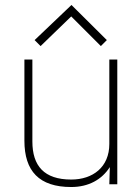

<svg xmlns="http://www.w3.org/2000/svg" viewBox="-20 -740 528 771"><path d="M451 0V-501H419V-162C419 -69 353 -19 266 -19C157 -19 110 -74 110 -172V-501H78V-175C78 -53 137 11 266 11C336 11 389 -19 421 -69L419 0ZM385 -555 409 -579 267 -720 119 -579 143 -555 266 -674Z"/></svg>

Font: Advent Pro
Style: ExtraLight
Weight: 250
Designer: Andreas Kalpakidis
Foundry: Andreas Kalpakidis
Version: Version 2.002 2007